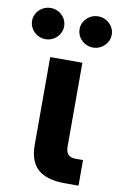

<svg xmlns="http://www.w3.org/2000/svg" viewBox="-133 -812 536 861"><g transform="rotate(10 135.5 -381.5)"><path d="M62.5 -145V-545.9H209V-163.1Q209 -139.6 220 -128.2Q231 -116.7 253.4 -116.7H287.6V0H226.6Q142.1 0 102.3 -35.6Q62.5 -71.3 62.5 -145ZM170.4 -692.4Q170.4 -711.6 180.2 -727.8Q190.1 -744 207 -753.6Q223.9 -763.2 243.5 -763.2Q263.2 -763.2 280 -753.6Q296.9 -744 306.9 -727.8Q316.9 -711.6 316.9 -692.4Q316.9 -673.3 306.9 -657Q296.9 -640.6 280.1 -630.9Q263.4 -621.1 243.5 -621.1Q223.6 -621.1 206.8 -630.9Q189.9 -640.6 180.2 -657Q170.4 -673.3 170.4 -692.4ZM-45.9 -692.4Q-45.9 -711.6 -36.1 -727.8Q-26.2 -744 -9.3 -753.6Q7.6 -763.2 27.2 -763.2Q46.9 -763.2 63.7 -753.7Q80.6 -744.1 90.3 -727.9Q100.1 -711.6 100.1 -692.4Q100.1 -673.3 90.3 -657Q80.6 -640.6 63.8 -630.9Q47 -621.1 27.2 -621.1Q7.3 -621.1 -9.5 -630.9Q-26.4 -640.6 -36.1 -657Q-45.9 -673.3 -45.9 -692.4Z"/></g></svg>

Font: Inter RS Variable
Style: Regular
Weight: 400
Designer: Rasmus Andersson (customised by Maria Ramos and Noel Pretorius)
Foundry: rsms
Version: Version 3.001;Glyphs 3.2.3 (3260)